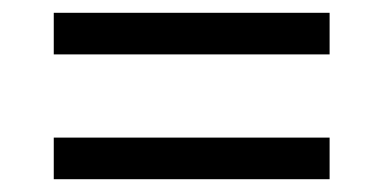

<svg xmlns="http://www.w3.org/2000/svg" viewBox="-20 -507 599 300"><path d="M64 -422H495V-487H64ZM64 -227H495V-292H64Z"/></svg>

Font: Noto Serif Yezidi SemiBold
Style: Regular
Weight: 600
Designer: Dalton Maag Ltd
Foundry: Dalton Maag Ltd
Version: Version 1.001